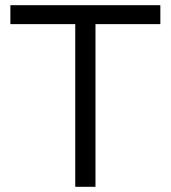

<svg xmlns="http://www.w3.org/2000/svg" viewBox="-20 -720 658 740"><path d="M270 -627H20V-700H598V-627H348V0H270Z"/></svg>

Font: Uncut Sans Variable
Style: Regular
Weight: 400
Designer: Kasper Nordkvist
Foundry: UNCUT.wtf
Version: Version 1.303;Glyphs 3.1.2 (3151)